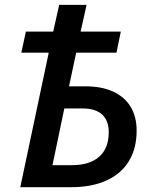

<svg xmlns="http://www.w3.org/2000/svg" viewBox="-20 -780 643 800"><path d="M183.1 -560.5H68.8L87.9 -648.4H201.7L226.6 -759.8H340.8L315.9 -648.4H483.4L465.3 -560.5H297.4L267.6 -420.4H335.4Q403.3 -420.4 451.2 -398.4Q499 -376.5 524.2 -335.2Q549.3 -293.9 549.3 -235.8Q549.3 -161.6 517.1 -108.6Q484.9 -55.7 423.3 -27.8Q361.8 0 275.4 0H64.5ZM433.1 -229.5Q433.1 -277.8 405.3 -303Q377.4 -328.1 324.7 -328.1H248L198.7 -91.8H279.3Q353.5 -91.8 393.3 -127Q433.1 -162.1 433.1 -229.5Z"/></svg>

Font: Viking Open Sans Light
Style: Bold Italic
Weight: 600
Italic angle: -12°
Foundry: Ascender Corporation
Version: Version 2.000